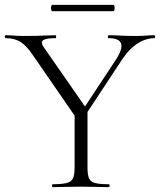

<svg xmlns="http://www.w3.org/2000/svg" viewBox="-25 -770 658 790"><path d="M297 -290 453 -526Q481 -570 473 -591.5Q465 -613 421 -613Q419 -613 419 -619Q419 -625 421 -625Q447 -625 471 -623.5Q495 -622 533 -622Q558 -622 573.5 -623.5Q589 -625 611 -625Q613 -625 613 -619Q613 -613 611 -613Q586 -613 562 -602.5Q538 -592 516.5 -572Q495 -552 476 -523L313 -276ZM298 -271 111 -542Q85 -581 60 -597Q35 -613 -2 -613Q-5 -613 -5 -619Q-5 -625 -2 -625Q15 -625 34.5 -623.5Q54 -622 71 -622Q98 -622 121.5 -622.5Q145 -623 166 -624Q187 -625 204 -625Q206 -625 206 -619Q206 -613 204 -613Q163 -613 152 -604Q141 -595 157 -573L335 -317ZM282 -310 335 -319V-81Q335 -52 341 -37Q347 -22 366 -17Q385 -12 423 -12Q426 -12 426 -6Q426 0 423 0Q400 0 371 -1Q342 -2 308 -2Q275 -2 245 -1Q215 0 192 0Q189 0 189 -6Q189 -12 192 -12Q230 -12 249.5 -17Q269 -22 275.5 -37Q282 -52 282 -81ZM190 -724Q187 -724 185.5 -730.5Q184 -737 185.5 -743.5Q187 -750 190 -750H441Q445 -750 446 -743.5Q447 -737 446 -730.5Q445 -724 441 -724Z"/></svg>

Font: Cormorant Light
Style: Regular
Weight: 300
Designer: Christian Thalmann (Catharsis Fonts)
Foundry: Catharsis Fonts
Version: Version 4.000